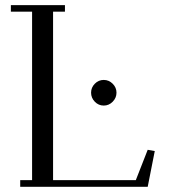

<svg xmlns="http://www.w3.org/2000/svg" viewBox="-20 -722 657 742"><path d="M22 -676.8V-702.1H231V-676.8H185.1V-25.9H504.9L550.8 -143.1L578.1 -138.2L550.8 0H58.1V-25.9H104V-676.8ZM346.4 -328.9Q332 -343.8 332 -363.8Q332 -383.8 346.4 -398.4Q360.8 -413.1 380.9 -413.1Q400.9 -413.1 415.5 -398.4Q430.2 -383.8 430.2 -363.8Q430.2 -343.8 415.5 -328.9Q400.9 -314 380.9 -314Q360.8 -314 346.4 -328.9Z"/></svg>

Font: Dehuti
Style: Book
Weight: 400
Version: Version 1.2